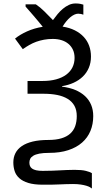

<svg xmlns="http://www.w3.org/2000/svg" viewBox="-20 -874 640 1110"><path d="M264.2 9.8Q229.5 9.8 207.3 14.2Q185.1 18.6 172.4 26.4Q159.7 34.2 154.8 44.2Q149.9 54.2 149.9 65.9Q149.9 76.7 153.3 85.4Q156.7 94.2 165.5 100.6Q174.3 106.9 189.2 110.4Q204.1 113.8 227.1 113.8Q258.8 113.8 282.5 112.8Q306.2 111.8 326.7 110.8Q347.2 109.9 366.9 108.9Q386.7 107.9 411.1 107.9Q453.1 107.9 476.1 113.8Q499 119.6 511.2 127V215.8Q507.3 212.4 499.5 208Q491.7 203.6 478.8 199.7Q465.8 195.8 446.8 192.9Q427.7 189.9 401.9 189.9Q377.9 189.9 360.6 190.7Q343.3 191.4 325.2 192.1Q307.1 192.9 284.7 193.4Q262.2 193.8 228 193.8Q177.2 193.8 144.3 183.8Q111.3 173.8 91.8 156.2Q72.3 138.7 64.7 115.2Q57.1 91.8 57.1 64.9Q57.1 35.6 69.1 11.7Q81.1 -12.2 106 -29.3Q130.9 -46.4 169.2 -55.7Q207.5 -64.9 259.8 -64.9Q303.2 -64.9 334.5 -74.2Q365.7 -83.5 385.5 -101.1Q405.3 -118.7 414.6 -144.5Q423.8 -170.4 423.8 -203.1Q423.8 -237.8 410.2 -262.5Q396.5 -287.1 371.1 -302.5Q345.7 -317.9 310.5 -325Q275.4 -332 231.9 -332H139.2V-405.8H225.1Q270 -405.8 304.7 -415.3Q339.4 -424.8 363 -442.4Q386.7 -460 398.9 -484.6Q411.1 -509.3 411.1 -539.1Q411.1 -565.4 401.9 -585.7Q392.6 -606 376 -620.1Q359.4 -634.3 336.2 -641.6Q313 -648.9 285.2 -648.9Q258.3 -648.9 234.6 -644.5Q210.9 -640.1 189.9 -632.6Q168.9 -625 149.7 -614Q130.4 -603 111.8 -589.8L66.9 -650.9Q95.7 -674.3 136.5 -692.6Q177.2 -710.9 227.1 -719.2Q215.3 -733.9 201.9 -750Q188.5 -766.1 175.3 -781.5Q162.1 -796.9 149.9 -810.8Q137.7 -824.7 127.9 -835.9V-849.1H187Q211.9 -832.5 235.8 -808.8Q259.8 -785.2 286.1 -757.8Q298.8 -775.4 313 -792.5Q327.1 -809.6 343.5 -823.2Q359.9 -836.9 378.2 -845.5Q396.5 -854 417 -854Q432.1 -854 443.6 -851.8Q455.1 -849.6 461.9 -847.2V-789.1Q456.5 -791.5 448.5 -793.2Q440.4 -794.9 432.1 -794.9Q421.4 -794.9 409.4 -789.3Q397.5 -783.7 385.7 -773.7Q374 -763.7 362.8 -750Q351.6 -736.3 341.8 -720.2Q382.3 -713.9 412.8 -698.5Q443.4 -683.1 464.1 -660.6Q484.9 -638.2 495.4 -609.4Q505.9 -580.6 505.9 -546.9Q505.9 -511.2 493.4 -481.9Q481 -452.6 458.7 -431.2Q436.5 -409.7 406 -395.8Q375.5 -381.8 338.9 -376V-373Q381.8 -367.7 415.3 -353.8Q448.7 -339.8 471.9 -318.1Q495.1 -296.4 507.1 -267.3Q519 -238.3 519 -203.1Q519 -156.2 502.9 -117.2Q486.8 -78.1 454.6 -49.8Q422.4 -21.5 374.8 -5.9Q327.1 9.8 264.2 9.8Z"/></svg>

Font: Noto Mono
Style: Regular
Weight: 400
Designer: Monotype Design Team
Foundry: Monotype Imaging Inc.
Version: Version 1.00